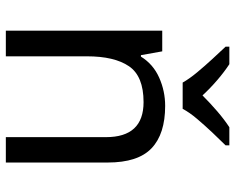

<svg xmlns="http://www.w3.org/2000/svg" viewBox="-94 -712 806 658"><g transform="rotate(90 309.0 -383.0)"><path d="M343 -546Q439 -546 488 -499.5Q537 -453 537 -349V0H450V-343Q450 -472 330 -472Q241 -472 207 -422Q173 -372 173 -278V0H85V-536H156L169 -463H174Q200 -505 246 -525.5Q292 -546 343 -546ZM263 -606Q250 -629 228 -655.5Q206 -682 182 -708Q158 -734 140 -753V-766H200Q226 -749 254 -725Q282 -701 307 -674Q334 -701 362 -725Q390 -749 416 -766H478V-753Q459 -734 434.5 -708Q410 -682 387.5 -655.5Q365 -629 353 -606Z"/></g></svg>

Font: Noto Sans Glagolitic
Style: Regular
Weight: 400
Designer: Monotype Design Team
Foundry: Monotype Imaging Inc.
Version: Version 2.004; ttfautohint (v1.8.4.7-5d5b)